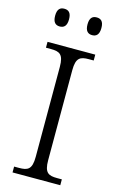

<svg xmlns="http://www.w3.org/2000/svg" viewBox="-136 -960 620 1014"><g transform="rotate(15 174.0 -453.0)"><path d="M261 -809C283 -809 299 -821 299 -858C299 -895 283 -906 261 -906C239 -906 223 -895 223 -858C223 -821 239 -809 261 -809ZM84 -809C106 -809 122 -821 122 -858C122 -895 106 -906 84 -906C62 -906 46 -895 46 -858C46 -821 62 -809 84 -809ZM43 0H304V-32H278C231 -32 208 -42 208 -111V-603C208 -672 231 -682 278 -682H304V-714H43V-682H70C117 -682 140 -672 140 -603V-111C140 -42 117 -32 70 -32H43Z"/></g></svg>

Font: Noto Serif Telugu Light
Style: Regular
Weight: 300
Designer: Jelle Bosma - Monotype Design Team
Foundry: Monotype Imaging Inc.
Version: Version 2.005